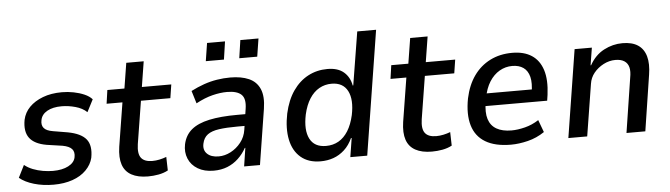

<svg xmlns="http://www.w3.org/2000/svg" viewBox="-46 -895 3791 1086"><g transform="rotate(-5 1849.5 -352.5)"><path d="M220 9Q160 9 109 -6Q58 -21 27 -47L62 -117Q83 -100 110 -89.5Q137 -79 166.5 -74Q196 -69 223 -69Q276 -69 310.5 -87Q345 -105 351 -135Q357 -165 342 -182Q327 -199 289 -206L200 -219Q131 -231 103.5 -268Q76 -305 88 -371Q97 -412 126.5 -442Q156 -472 203 -490Q250 -508 312 -508Q345 -508 378 -501.5Q411 -495 438.5 -483Q466 -471 482 -453L446 -383Q421 -407 381 -418Q341 -429 303 -429Q253 -429 221 -411Q189 -393 183 -361Q177 -333 191 -316Q205 -299 242 -293L325 -279Q400 -265 429 -229Q458 -193 445 -124Q436 -86 405.5 -55Q375 -24 327.5 -7.5Q280 9 220 9Z M756 9Q699 9 662.5 -11Q626 -31 612.5 -71Q599 -111 608 -172L648 -421H558L569 -498H666L689 -642H788L765 -498H932L920 -421H753L714 -178Q706 -124 724.5 -100Q743 -76 788 -76Q808 -76 829 -80.5Q850 -85 868 -92L870 -15Q846 -2 816 3.5Q786 9 756 9Z M1129 9Q1076 9 1039 -13Q1002 -35 986.5 -72.5Q971 -110 980 -154Q991 -205 1027.5 -235.5Q1064 -266 1129 -280Q1194 -294 1289 -294H1351L1341 -228H1284Q1221 -228 1179 -222Q1137 -216 1114 -199Q1091 -182 1084 -149Q1076 -113 1098.5 -91Q1121 -69 1164 -69Q1199 -69 1232.5 -86.5Q1266 -104 1290.5 -135Q1315 -166 1321 -206L1339 -324Q1348 -381 1323.5 -404.5Q1299 -428 1242 -428Q1204 -428 1159.5 -417Q1115 -406 1065 -379L1043 -451Q1080 -470 1117 -483Q1154 -496 1192 -502Q1230 -508 1267 -508Q1330 -508 1373 -489Q1416 -470 1434.5 -427.5Q1453 -385 1442 -315L1392 0H1302L1318 -104H1315Q1297 -71 1269.5 -45Q1242 -19 1207 -5Q1172 9 1129 9ZM1328 -612 1343 -714H1446L1430 -612ZM1138 -612 1154 -714H1256L1241 -612Z M1736 9Q1667 9 1624 -27.5Q1581 -64 1567.5 -128.5Q1554 -193 1571 -277Q1588 -353 1623.5 -404Q1659 -455 1709 -481.5Q1759 -508 1819 -508Q1878 -508 1911.5 -479.5Q1945 -451 1954 -402L1957 -403L2006 -705H2113L2001 0H1905L1922 -107H1918Q1900 -67 1871.5 -41Q1843 -15 1809 -3Q1775 9 1736 9ZM1774 -75Q1814 -75 1845.5 -93Q1877 -111 1899.5 -147Q1922 -183 1934 -236Q1952 -323 1926 -373Q1900 -423 1835 -423Q1797 -423 1765 -405Q1733 -387 1710 -351Q1687 -315 1675 -262Q1657 -175 1682.5 -125Q1708 -75 1774 -75Z M2368 9Q2311 9 2274.5 -11Q2238 -31 2224.5 -71Q2211 -111 2220 -172L2260 -421H2170L2181 -498H2278L2301 -642H2400L2377 -498H2544L2532 -421H2365L2326 -178Q2318 -124 2336.5 -100Q2355 -76 2400 -76Q2420 -76 2441 -80.5Q2462 -85 2480 -92L2482 -15Q2458 -2 2428 3.5Q2398 9 2368 9Z M2817 9Q2727 9 2672 -24Q2617 -57 2598.5 -120.5Q2580 -184 2597 -273Q2613 -348 2650 -400Q2687 -452 2742.5 -480Q2798 -508 2868 -508Q2935 -508 2978.5 -479.5Q3022 -451 3040 -395Q3058 -339 3047 -254L3042 -221H2673L2684 -292H2978L2958 -270Q2968 -328 2959 -363.5Q2950 -399 2925 -416.5Q2900 -434 2862 -434Q2823 -434 2789.5 -414.5Q2756 -395 2732.5 -358Q2709 -321 2699 -266L2695 -244Q2685 -185 2697 -147Q2709 -109 2742 -90Q2775 -71 2827 -71Q2862 -71 2903.5 -81.5Q2945 -92 2982 -116L3008 -46Q2964 -16 2913 -3.5Q2862 9 2817 9Z M3143 0 3222 -498H3320L3304 -399H3307Q3338 -455 3388.5 -481.5Q3439 -508 3494 -508Q3549 -508 3582 -486Q3615 -464 3627 -421.5Q3639 -379 3629 -317L3580 0H3473L3521 -309Q3528 -345 3522 -368.5Q3516 -392 3497 -404.5Q3478 -417 3446 -417Q3411 -417 3378.5 -400Q3346 -383 3324 -356Q3302 -329 3297 -294L3250 0Z"/></g></svg>

Font: Nunito Sans 7pt SemiCondensed SemiBold
Style: Italic
Weight: 600
Width: 4
Italic angle: -9°
Designer: Vernon Adams
Foundry: Vernon Adams
Version: Version 3.101;gftools[0.9.27]